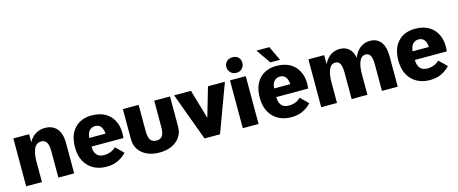

<svg xmlns="http://www.w3.org/2000/svg" viewBox="-43 -1320 4623 1939"><g transform="rotate(-15 2268.5 -350.5)"><path d="M392 -274Q392 -339 374 -368.5Q356 -398 319 -398Q267 -398 243.5 -347.5Q220 -297 220 -217L203 -280L197 -356Q211 -408 238 -444.5Q265 -481 304 -500.5Q343 -520 390 -520Q466 -520 511.5 -470Q557 -420 557 -312V0H392ZM55 -500H220V0H55Z M893 20Q816 20 757.5 -12Q699 -44 666 -104.5Q633 -165 633 -251Q633 -379 699 -449.5Q765 -520 878 -520Q967 -520 1027 -482Q1087 -444 1114 -375.5Q1141 -307 1130 -216H796Q796 -161 821 -130.5Q846 -100 899 -100Q935 -100 967.5 -113Q1000 -126 1022 -149L1102 -70Q1063 -29 1012.5 -4.5Q962 20 893 20ZM797 -306H967Q963 -357 942 -382Q921 -407 884 -407Q848 -407 824.5 -382Q801 -357 797 -306Z M1365 -500V-228Q1365 -162 1384.5 -133.5Q1404 -105 1447 -105Q1488 -105 1508 -131.5Q1528 -158 1528 -228V-500H1693V-185Q1693 -124 1662.5 -78Q1632 -32 1576.5 -6Q1521 20 1447 20Q1371 20 1315.5 -6Q1260 -32 1230 -78Q1200 -124 1200 -185V-500Z M1736 -500H1912L2001 -194L2090 -500H2267L2082 0H1920Z M2320 -500H2485V0H2320ZM2319 -639Q2318 -658 2327.5 -676.5Q2337 -695 2356.5 -707Q2376 -719 2405 -719Q2446 -719 2466.5 -695Q2487 -671 2487 -640Q2487 -609 2466 -583Q2445 -557 2404 -557Q2376 -557 2357 -569.5Q2338 -582 2328.5 -601Q2319 -620 2319 -639Z M2825 20Q2748 20 2689.5 -12Q2631 -44 2598 -104.5Q2565 -165 2565 -251Q2565 -379 2631 -449.5Q2697 -520 2810 -520Q2899 -520 2959 -482Q3019 -444 3046 -375.5Q3073 -307 3062 -216H2728Q2728 -161 2753 -130.5Q2778 -100 2831 -100Q2867 -100 2899.5 -113Q2932 -126 2954 -149L3034 -70Q2995 -29 2944.5 -4.5Q2894 20 2825 20ZM2729 -306H2899Q2895 -357 2874 -382Q2853 -407 2816 -407Q2780 -407 2756.5 -382Q2733 -357 2729 -306ZM2656 -721H2791L2862 -570H2761Z M3140 -500H3305V0H3140ZM3458 -274Q3458 -339 3442.5 -368.5Q3427 -398 3394 -398Q3347 -398 3326 -347.5Q3305 -297 3305 -217L3292 -280L3290 -356Q3302 -408 3328 -444.5Q3354 -481 3390.5 -500.5Q3427 -520 3472 -520Q3541 -520 3582 -470Q3623 -420 3623 -312V0H3458ZM3775 -274Q3775 -339 3759.5 -368.5Q3744 -398 3711 -398Q3664 -398 3643.5 -347.5Q3623 -297 3623 -217L3609 -280L3607 -356Q3619 -408 3645 -444.5Q3671 -481 3707.5 -500.5Q3744 -520 3789 -520Q3858 -520 3899 -470Q3940 -420 3940 -312V0H3775Z M4274 20Q4197 20 4138.5 -12Q4080 -44 4047 -104.5Q4014 -165 4014 -251Q4014 -379 4080 -449.5Q4146 -520 4259 -520Q4348 -520 4408 -482Q4468 -444 4495 -375.5Q4522 -307 4511 -216H4177Q4177 -161 4202 -130.5Q4227 -100 4280 -100Q4316 -100 4348.5 -113Q4381 -126 4403 -149L4483 -70Q4444 -29 4393.5 -4.5Q4343 20 4274 20ZM4178 -306H4348Q4344 -357 4323 -382Q4302 -407 4265 -407Q4229 -407 4205.5 -382Q4182 -357 4178 -306Z"/></g></svg>

Font: Moderustic
Style: Bold
Weight: 700
Designer: Tural Alisoy
Foundry: TAFT Foundry
Version: Version 2.120